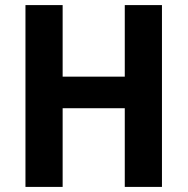

<svg xmlns="http://www.w3.org/2000/svg" viewBox="-20 -734 737 754"><path d="M616 0H470V-309H226V0H80V-714H226V-433H470V-714H616Z"/></svg>

Font: Noto Sans Armenian SemiCondensed
Style: Bold
Weight: 700
Width: 4
Designer: Monotype Design Team
Foundry: Monotype Imaging Inc.
Version: Version 2.008; ttfautohint (v1.8.4.7-5d5b)